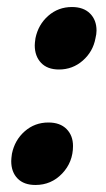

<svg xmlns="http://www.w3.org/2000/svg" viewBox="-20 -517 302 547"><path d="M79 -388Q79 -394 81 -408Q89 -447 117.5 -472Q146 -497 185 -497Q218 -497 236.5 -478.5Q255 -460 255 -430Q255 -420 252 -408Q245 -370 216 -344.5Q187 -319 148 -319Q115 -319 97 -338Q79 -357 79 -388ZM12 -58Q12 -65 14 -79Q22 -118 50.5 -143Q79 -168 118 -168Q151 -168 169.5 -149.5Q188 -131 188 -101Q188 -55 157 -22.5Q126 10 81 10Q48 10 30 -8.5Q12 -27 12 -58Z"/></svg>

Font: Trirong ExtraBold
Style: Italic
Weight: 800
Italic angle: -12°
Designer: Katatrad Team
Foundry: CadsonDemak
Version: Version 1.001